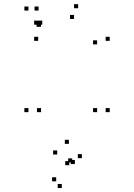

<svg xmlns="http://www.w3.org/2000/svg" viewBox="-20 -542 660 945"><path d="M180 -410V-430H160V-410ZM170 -490V-510H150V-490ZM120 -490V-510H100V-490ZM120 10V-10H100V10ZM182 10V-10H162V10ZM182 -410V-430H162V-410ZM520 -341V-361H500V-341ZM364.5 -501.5V-521.5H344.5V-501.5ZM188 -420.5V-440.5H168V-420.5ZM168 -420.5V-440.5H148V-420.5ZM168 -341V-361H148V-341ZM344.5 -448.5V-468.5H324.5V-448.5ZM458 -323.5V-343.5H438V-323.5ZM458 10V-10H438V10ZM520 10V-10H500V10ZM348.5 265.5V245.5H328.5V265.5ZM335.5 257.5V237.5H315.5V257.5ZM256.5 350.5V330.5H236.5V350.5ZM284 383.5V363.5H264V383.5ZM383 236.5V216.5H363V236.5ZM319 166V146H299V166ZM261.5 218.5V198.5H241.5V218.5ZM321 271V251H301V271Z"/></svg>

Font: Monaspace Neon Dots Var
Style: Regular
Weight: 400
Designer: Riley Cran and the Lettermatic Team
Version: Version 1.100 (Monaspace Neon Dots)